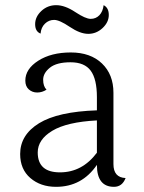

<svg xmlns="http://www.w3.org/2000/svg" viewBox="-20 -715 556 743"><path d="M137 -585Q116 -593 116 -621.5Q116 -650 140 -672.5Q164 -695 197.5 -695Q231 -695 271 -668.5Q311 -642 331 -642Q351 -642 364.5 -656Q378 -670 381 -695Q401 -685 401 -657Q401 -629 377 -606.5Q353 -584 321.5 -584Q290 -584 250 -611Q210 -638 189.5 -638Q169 -638 154 -623.5Q139 -609 137 -585ZM126 -125Q126 -48 212 -48Q298 -48 355 -124V-249Q239 -243 182.5 -209Q126 -175 126 -125ZM419 -356V-80Q419 -28 466 -26Q453 8 421 8Q355 8 355 -77Q297 8 197 8Q137 8 97.5 -26Q58 -60 58 -119Q58 -193 131 -238Q204 -283 355 -288V-339Q355 -409 331 -441.5Q307 -474 253 -474Q199 -474 173 -453Q147 -432 147 -406.5Q147 -381 160 -368Q143 -357 124 -357Q105 -357 91.5 -369Q78 -381 78 -403Q78 -448 128 -480Q178 -512 254 -512Q330 -512 374.5 -469.5Q419 -427 419 -356Z"/></svg>

Font: Laila Light
Style: Regular
Weight: 300
Designer: Hitesh Malaviya
Foundry: Indian Type Foundry
Version: Version 1.302;PS 1.0;hotconv 1.0.78;makeotf.lib2.5.61930; tt